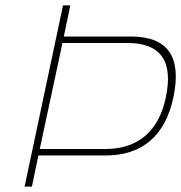

<svg xmlns="http://www.w3.org/2000/svg" viewBox="-20 -690 670 710"><path d="M98 0 122 -115H370C507 -115 591 -189 621 -329C653 -480 601 -555 464 -555H216L240 -670H213L71 0ZM127 -139 211 -531H452C574 -531 622 -464 593 -329C567 -205 491 -139 369 -139Z"/></svg>

Font: LT Wave Mono Thin
Style: Italic
Weight: 100
Designer: Daniel Lyons
Version: Version 2.5 (Glyphs App)